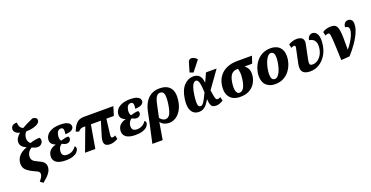

<svg xmlns="http://www.w3.org/2000/svg" viewBox="-32 -1804 5832 3015"><g transform="rotate(-20 2884.0 -296.5)"><path d="M320 221 271 184Q296 154 312.5 127Q329 100 329 72Q329 54 316 39Q303 24 265 9Q177 -29 128.5 -71Q80 -113 80 -181Q80 -254 127 -309Q174 -364 261 -394L262 -396Q164 -432 164 -512Q164 -548 184.5 -581Q205 -614 242 -645Q191 -658 169 -682.5Q147 -707 148 -737Q149 -773 177 -793.5Q205 -814 249 -811Q250 -792 254.5 -770Q259 -748 273 -728Q287 -708 315 -697Q355 -721 402.5 -744Q450 -767 503 -790Q536 -787 555 -774.5Q574 -762 574 -736Q574 -703 541 -679.5Q508 -656 455.5 -643.5Q403 -631 342 -631Q322 -611 311 -584Q300 -557 300 -523Q300 -493 311.5 -472Q323 -451 343 -436Q382 -451 426.5 -458.5Q471 -466 501 -466Q508 -459 513 -447Q518 -435 517 -417Q515 -385 490 -361Q465 -337 431 -337Q409 -337 383 -344.5Q357 -352 332 -364Q296 -343 275 -310Q254 -277 254 -231Q254 -197 275.5 -173Q297 -149 351 -126Q419 -97 445 -68Q471 -39 471 1Q471 48 449.5 85.5Q428 123 394 155.5Q360 188 320 221Z M769 10Q657 10 607.5 -32.5Q558 -75 569 -146Q578 -203 615 -233.5Q652 -264 701 -276L702 -281Q662 -294 639.5 -323.5Q617 -353 624 -400Q635 -469 702 -509Q769 -549 876 -549Q944 -549 982.5 -534.5Q1021 -520 1035 -497.5Q1049 -475 1046 -451Q1041 -422 1011.5 -402Q982 -382 904 -378Q913 -434 905 -461Q897 -488 865 -488Q834 -488 815 -464.5Q796 -441 790 -402Q784 -366 790 -341.5Q796 -317 808 -306Q837 -316 871 -323Q905 -330 932 -330Q949 -314 945 -286Q941 -263 922.5 -247.5Q904 -232 876 -232Q854 -232 835 -240Q816 -248 799 -257Q780 -248 762.5 -225.5Q745 -203 739 -167Q732 -119 751.5 -92.5Q771 -66 824 -66Q861 -66 891 -79Q921 -92 942 -112Q963 -132 974 -150Q984 -145 990 -132.5Q996 -120 994 -103Q989 -76 965 -50Q941 -24 893 -7Q845 10 769 10Z M1094 0 1239 -388H1206Q1181 -388 1163 -379.5Q1145 -371 1119 -344L1069 -361Q1098 -435 1130 -473Q1162 -511 1196.5 -523.5Q1231 -536 1267 -536H1762L1717 -388H1592L1562 -143Q1557 -110 1561.5 -94Q1566 -78 1586 -78Q1604 -78 1631 -94L1645 -31Q1606 -8 1573 1Q1540 10 1513 10Q1444 10 1423.5 -29Q1403 -68 1428 -152L1500 -388H1333L1266 0Z M1937 10Q1825 10 1775.5 -32.5Q1726 -75 1737 -146Q1746 -203 1783 -233.5Q1820 -264 1869 -276L1870 -281Q1830 -294 1807.5 -323.5Q1785 -353 1792 -400Q1803 -469 1870 -509Q1937 -549 2044 -549Q2112 -549 2150.5 -534.5Q2189 -520 2203 -497.5Q2217 -475 2214 -451Q2209 -422 2179.5 -402Q2150 -382 2072 -378Q2081 -434 2073 -461Q2065 -488 2033 -488Q2002 -488 1983 -464.5Q1964 -441 1958 -402Q1952 -366 1958 -341.5Q1964 -317 1976 -306Q2005 -316 2039 -323Q2073 -330 2100 -330Q2117 -314 2113 -286Q2109 -263 2090.5 -247.5Q2072 -232 2044 -232Q2022 -232 2003 -240Q1984 -248 1967 -257Q1948 -248 1930.5 -225.5Q1913 -203 1907 -167Q1900 -119 1919.5 -92.5Q1939 -66 1992 -66Q2029 -66 2059 -79Q2089 -92 2110 -112Q2131 -132 2142 -150Q2152 -145 2158 -132.5Q2164 -120 2162 -103Q2157 -76 2133 -50Q2109 -24 2061 -7Q2013 10 1937 10Z M2244 -275Q2260 -351 2295 -413Q2330 -475 2389.5 -512.5Q2449 -550 2538 -550Q2656 -550 2712.5 -480.5Q2769 -411 2750 -273Q2737 -180 2699.5 -116.5Q2662 -53 2610 -20.5Q2558 12 2501 12Q2456 12 2417 -5Q2378 -22 2358 -56H2356L2307 231H2135L2206 -93ZM2462 -62Q2510 -62 2538.5 -110Q2567 -158 2584 -277Q2598 -381 2586 -432Q2574 -483 2524 -483Q2492 -483 2471.5 -463Q2451 -443 2438.5 -408Q2426 -373 2417 -328L2372 -118Q2385 -96 2411.5 -79Q2438 -62 2462 -62Z M2995 10Q2947 10 2910 -17Q2873 -44 2857 -102.5Q2841 -161 2854 -257Q2875 -403 2943 -474.5Q3011 -546 3100 -546Q3136 -546 3166 -532Q3196 -518 3216 -484.5Q3236 -451 3241 -393H3245L3310 -536H3488L3281 -247Q3290 -181 3297.5 -144Q3305 -107 3315 -92.5Q3325 -78 3341 -78Q3351 -78 3362 -82Q3373 -86 3388 -94L3404 -31Q3378 -15 3346.5 -2.5Q3315 10 3284 10Q3252 10 3230 -1.5Q3208 -13 3196.5 -43.5Q3185 -74 3183 -132H3180Q3157 -93 3133 -61Q3109 -29 3076 -9.5Q3043 10 2995 10ZM3049 -66Q3073 -66 3094 -91Q3115 -116 3136 -157.5Q3157 -199 3181 -249Q3177 -365 3161.5 -416.5Q3146 -468 3115 -468Q3095 -468 3076.5 -449.5Q3058 -431 3042.5 -386.5Q3027 -342 3016 -264Q3005 -182 3006.5 -139.5Q3008 -97 3019.5 -81.5Q3031 -66 3049 -66ZM3126 -601 3067 -622 3111 -773Q3122 -811 3148 -820Q3174 -829 3204.5 -816.5Q3235 -804 3258 -778L3257 -766Z M3689 10Q3571 10 3514.5 -60Q3458 -130 3475 -253Q3488 -347 3537 -410Q3586 -473 3661 -504.5Q3736 -536 3828 -536H4079L4038 -416H3911Q3932 -399 3950 -376Q3968 -353 3976.5 -318.5Q3985 -284 3978 -231Q3968 -165 3933.5 -110Q3899 -55 3838 -22.5Q3777 10 3689 10ZM3698 -55Q3784 -55 3810 -239Q3820 -314 3814.5 -353Q3809 -392 3803 -416H3782Q3727 -416 3691 -376.5Q3655 -337 3641 -240Q3629 -154 3643.5 -104.5Q3658 -55 3698 -55Z M4271 10Q4181 10 4124.5 -41.5Q4068 -93 4068 -196Q4068 -253 4087.5 -314Q4107 -375 4147 -428Q4187 -481 4248 -513.5Q4309 -546 4392 -546Q4447 -546 4492.5 -525Q4538 -504 4565 -458.5Q4592 -413 4592 -340Q4592 -286 4573 -225Q4554 -164 4515 -110.5Q4476 -57 4415.5 -23.5Q4355 10 4271 10ZM4292 -68Q4319 -68 4341 -89.5Q4363 -111 4380 -147Q4397 -183 4408 -224.5Q4419 -266 4424.5 -306Q4430 -346 4430 -377Q4430 -428 4414 -451Q4398 -474 4370 -474Q4345 -474 4323.5 -453.5Q4302 -433 4285 -399Q4268 -365 4256 -324Q4244 -283 4237.5 -242.5Q4231 -202 4231 -169Q4231 -115 4247 -91.5Q4263 -68 4292 -68Z M4858 10Q4770 10 4734.5 -32Q4699 -74 4719 -170L4770 -413Q4779 -455 4751 -455Q4741 -455 4729.5 -451.5Q4718 -448 4702 -439L4688 -502Q4720 -521 4755 -532Q4790 -543 4829 -543Q4865 -543 4892.5 -531Q4920 -519 4932.5 -490Q4945 -461 4933 -407L4885 -173Q4875 -127 4881.5 -103.5Q4888 -80 4930 -80Q4972 -80 5010.5 -105Q5049 -130 5076 -175Q5103 -220 5112 -280Q5121 -346 5106 -383.5Q5091 -421 5063 -437.5Q5035 -454 5004 -458Q5011 -501 5034 -522.5Q5057 -544 5090 -544Q5140 -544 5169 -488.5Q5198 -433 5181 -313Q5168 -222 5123 -149Q5078 -76 5009.5 -33Q4941 10 4858 10Z M5256 -502Q5280 -519 5317 -531Q5354 -543 5391 -543Q5428 -543 5453 -534.5Q5478 -526 5493 -501Q5508 -476 5515 -428.5Q5522 -381 5524 -304Q5526 -227 5524 -113H5527Q5560 -150 5592 -200Q5624 -250 5646 -301.5Q5668 -353 5668 -394Q5668 -427 5649.5 -440.5Q5631 -454 5605 -454Q5606 -494 5627 -519.5Q5648 -545 5687 -545Q5718 -545 5740 -524Q5762 -503 5762 -455Q5762 -408 5745 -357Q5728 -306 5700 -254.5Q5672 -203 5638.5 -155.5Q5605 -108 5572.5 -68.5Q5540 -29 5514 -1L5373 9Q5368 -124 5364.5 -209.5Q5361 -295 5357.5 -344.5Q5354 -394 5349 -417.5Q5344 -441 5336.5 -447Q5329 -453 5317 -453Q5307 -453 5295.5 -448.5Q5284 -444 5272 -437Z"/></g></svg>

Font: Noto Serif SemiCondensed ExtraBold
Style: Italic
Weight: 800
Width: 4
Italic angle: -12°
Designer: Monotype Design Team
Foundry: Monotype Imaging Inc.
Version: Version 2.014; ttfautohint (v1.8.4.7-5d5b)